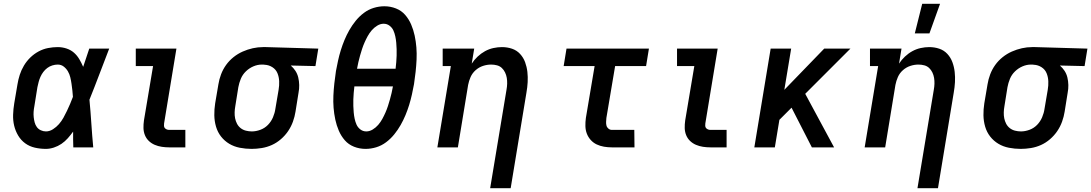

<svg xmlns="http://www.w3.org/2000/svg" viewBox="-20 -776 5746 1011"><path d="M222 8Q192 8 163.5 1.5Q135 -5 112.5 -21.5Q90 -38 75.5 -62.5Q61 -87 54.5 -114.5Q48 -142 49 -172Q50 -202 55 -232L72 -332Q76 -357 84 -382Q92 -407 106 -430.5Q120 -454 139.5 -473Q159 -492 183 -505Q207 -518 233 -523Q259 -528 284 -528Q308 -528 330.5 -520.5Q353 -513 369.5 -498.5Q386 -484 397.5 -464.5Q409 -445 418 -424Q426 -448 434 -472Q442 -496 450 -520H555Q529 -453 503.5 -385.5Q478 -318 451 -251Q457 -188 461 -125.5Q465 -63 471 0H366Q365 -21 365 -42Q365 -63 365 -83Q352 -65 337 -48Q322 -31 303.5 -18.5Q285 -6 263.5 1Q242 8 222 8ZM222 -84Q241 -84 259 -95.5Q277 -107 290.5 -122.5Q304 -138 314 -156Q324 -174 332.5 -192Q341 -210 349 -228.5Q357 -247 364 -266Q363 -283 361 -300.5Q359 -318 356.5 -335.5Q354 -353 350 -369.5Q346 -386 337.5 -400.5Q329 -415 315.5 -425.5Q302 -436 284 -436Q270 -436 255.5 -431.5Q241 -427 229 -418Q217 -409 208 -397Q199 -385 193 -371.5Q187 -358 183.5 -344.5Q180 -331 177 -317L161 -217Q158 -202 157 -187.5Q156 -173 157.5 -159Q159 -145 162.5 -131.5Q166 -118 174 -107Q182 -96 195 -90Q208 -84 222 -84Z M871 0Q851 0 831.5 -3Q812 -6 794.5 -13.5Q777 -21 763.5 -34Q750 -47 743 -64.5Q736 -82 735.5 -101.5Q735 -121 738 -142L786 -428H695V-520H909L844 -126Q843 -120 843.5 -113Q844 -106 848 -101.5Q852 -97 858 -94.5Q864 -92 871 -92H956V0Z M1305 8Q1273 8 1242.5 2Q1212 -4 1187 -19Q1162 -34 1144 -57Q1126 -80 1117.5 -109Q1109 -138 1108.5 -169Q1108 -200 1113 -232L1130 -332Q1134 -358 1144 -384.5Q1154 -411 1170.5 -434Q1187 -457 1209.5 -475Q1232 -493 1258 -504.5Q1284 -516 1311 -522Q1338 -528 1365 -528H1381L1656 -520L1641 -428L1511 -431Q1525 -419 1535.5 -403Q1546 -387 1550.5 -368Q1555 -349 1555.5 -328.5Q1556 -308 1552 -288L1536 -188Q1532 -162 1522.5 -135.5Q1513 -109 1497 -85.5Q1481 -62 1459 -43Q1437 -24 1411.5 -12.5Q1386 -1 1358.5 3.5Q1331 8 1305 8ZM1306 -84Q1328 -84 1351 -92.5Q1374 -101 1391 -118.5Q1408 -136 1417.5 -158.5Q1427 -181 1430 -203L1447 -303Q1451 -326 1450 -348.5Q1449 -371 1441 -390.5Q1433 -410 1414.5 -422Q1396 -434 1374 -435L1366 -436H1359Q1336 -436 1314 -426.5Q1292 -417 1274.5 -400Q1257 -383 1248 -361Q1239 -339 1235 -317L1219 -217Q1216 -201 1215.5 -184.5Q1215 -168 1218 -153Q1221 -138 1228 -124.5Q1235 -111 1247 -101.5Q1259 -92 1274.5 -88Q1290 -84 1306 -84Z M1905 8Q1873 8 1844 -3.5Q1815 -15 1795.5 -37.5Q1776 -60 1764 -88Q1752 -116 1745.5 -146.5Q1739 -177 1736.5 -208.5Q1734 -240 1735.5 -272.5Q1737 -305 1740.5 -337Q1744 -369 1749 -402Q1754 -429 1760 -456.5Q1766 -484 1774.5 -511.5Q1783 -539 1794 -565.5Q1805 -592 1819.5 -617.5Q1834 -643 1853 -666.5Q1872 -690 1896 -708Q1920 -726 1948 -734.5Q1976 -743 2004 -743Q2036 -743 2065 -731.5Q2094 -720 2113.5 -697.5Q2133 -675 2145 -647Q2157 -619 2163.5 -588.5Q2170 -558 2172.5 -526.5Q2175 -495 2173.5 -462.5Q2172 -430 2168.5 -398Q2165 -366 2160 -333Q2155 -306 2149 -278.5Q2143 -251 2134.5 -223.5Q2126 -196 2115 -169.5Q2104 -143 2089.5 -117.5Q2075 -92 2056 -68.5Q2037 -45 2013 -27Q1989 -9 1961 -0.5Q1933 8 1905 8ZM2063 -414Q2065 -431 2066.5 -448.5Q2068 -466 2068.5 -483Q2069 -500 2068.5 -517Q2068 -534 2066.5 -551Q2065 -568 2061.5 -584.5Q2058 -601 2051.5 -615.5Q2045 -630 2031.5 -640.5Q2018 -651 2000 -651Q1983 -651 1966.5 -641Q1950 -631 1937.5 -616.5Q1925 -602 1916 -585.5Q1907 -569 1899.5 -552Q1892 -535 1886.5 -518Q1881 -501 1876 -483.5Q1871 -466 1867 -448.5Q1863 -431 1860 -414ZM1909 -84Q1926 -84 1942.5 -94Q1959 -104 1971.5 -118.5Q1984 -133 1993 -149.5Q2002 -166 2009.5 -183Q2017 -200 2022.5 -217Q2028 -234 2033 -251.5Q2038 -269 2042 -286.5Q2046 -304 2049 -321H1846Q1844 -304 1842.5 -286.5Q1841 -269 1840.5 -252Q1840 -235 1840.5 -218Q1841 -201 1842.5 -184Q1844 -167 1847.5 -150.5Q1851 -134 1857.5 -119.5Q1864 -105 1877.5 -94.5Q1891 -84 1909 -84Z M2561 215 2647 -303Q2650 -319 2650.5 -335Q2651 -351 2648.5 -366Q2646 -381 2639.5 -394.5Q2633 -408 2622.5 -418Q2612 -428 2597 -432Q2582 -436 2566 -436Q2545 -436 2523.5 -429Q2502 -422 2484.5 -406.5Q2467 -391 2458 -370.5Q2449 -350 2445 -329L2391 0H2283L2354 -428H2311V-520H2477L2464 -441Q2477 -461 2495 -478Q2513 -495 2534 -506.5Q2555 -518 2578 -523Q2601 -528 2623 -528Q2651 -528 2676 -519.5Q2701 -511 2718.5 -492Q2736 -473 2745 -448.5Q2754 -424 2757 -397.5Q2760 -371 2758.5 -343.5Q2757 -316 2752 -288L2669 215Z M3202 0Q3181 0 3160.5 -3.5Q3140 -7 3122 -15.5Q3104 -24 3090.5 -39Q3077 -54 3070 -72.5Q3063 -91 3062.5 -112Q3062 -133 3065 -155L3111 -428H2948L2963 -520H3397L3382 -428H3219L3173 -155Q3172 -144 3171.5 -134Q3171 -124 3173.5 -114.5Q3176 -105 3184 -98.5Q3192 -92 3202 -92H3320L3321 0Z M3721 0Q3701 0 3681.5 -3Q3662 -6 3644.5 -13.5Q3627 -21 3613.5 -34Q3600 -47 3593 -64.5Q3586 -82 3585.5 -101.5Q3585 -121 3588 -142L3636 -428H3545V-520H3759L3694 -126Q3693 -120 3693.5 -113Q3694 -106 3698 -101.5Q3702 -97 3708 -94.5Q3714 -92 3721 -92H3806V0Z M4255 0 4148 -209 4084 -145 4060 0H3952L4038 -520H4146L4110 -303L4320 -520H4458L4220 -282L4372 0Z M4811 215 4897 -303Q4900 -319 4900.5 -335Q4901 -351 4898.5 -366Q4896 -381 4889.5 -394.5Q4883 -408 4872.5 -418Q4862 -428 4847 -432Q4832 -436 4816 -436Q4795 -436 4773.5 -429Q4752 -422 4734.5 -406.5Q4717 -391 4708 -370.5Q4699 -350 4695 -329L4641 0H4533L4604 -428H4561V-520H4727L4714 -441Q4727 -461 4745 -478Q4763 -495 4784 -506.5Q4805 -518 4828 -523Q4851 -528 4873 -528Q4901 -528 4926 -519.5Q4951 -511 4968.5 -492Q4986 -473 4995 -448.5Q5004 -424 5007 -397.5Q5010 -371 5008.5 -343.5Q5007 -316 5002 -288L4919 215ZM4797 -600 4836 -756H4930L4874 -600Z M5355 8Q5323 8 5292.5 2Q5262 -4 5237 -19Q5212 -34 5194 -57Q5176 -80 5167.5 -109Q5159 -138 5158.5 -169Q5158 -200 5163 -232L5180 -332Q5184 -358 5194 -384.5Q5204 -411 5220.5 -434Q5237 -457 5259.5 -475Q5282 -493 5308 -504.5Q5334 -516 5361 -522Q5388 -528 5415 -528H5431L5706 -520L5691 -428L5561 -431Q5575 -419 5585.5 -403Q5596 -387 5600.5 -368Q5605 -349 5605.5 -328.5Q5606 -308 5602 -288L5586 -188Q5582 -162 5572.5 -135.5Q5563 -109 5547 -85.5Q5531 -62 5509 -43Q5487 -24 5461.5 -12.5Q5436 -1 5408.5 3.5Q5381 8 5355 8ZM5356 -84Q5378 -84 5401 -92.5Q5424 -101 5441 -118.5Q5458 -136 5467.5 -158.5Q5477 -181 5480 -203L5497 -303Q5501 -326 5500 -348.5Q5499 -371 5491 -390.5Q5483 -410 5464.5 -422Q5446 -434 5424 -435L5416 -436H5409Q5386 -436 5364 -426.5Q5342 -417 5324.5 -400Q5307 -383 5298 -361Q5289 -339 5285 -317L5269 -217Q5266 -201 5265.5 -184.5Q5265 -168 5268 -153Q5271 -138 5278 -124.5Q5285 -111 5297 -101.5Q5309 -92 5324.5 -88Q5340 -84 5356 -84Z"/></svg>

Font: Iosevka Etoile Semibold
Style: Italic
Weight: 600
Italic angle: -9°
Designer: Belleve Invis
Foundry: Belleve Invis
Version: Version 22.1.2; ttfautohint (v1.8.4)